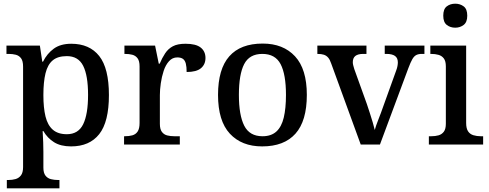

<svg xmlns="http://www.w3.org/2000/svg" viewBox="-20 -783 2651 1040"><path d="M17 237V192H26Q46 192 64 187Q82 182 93.5 167Q105 152 105 122V-422Q105 -453 94 -467.5Q83 -482 65.5 -486.5Q48 -491 27 -491H15V-536H196L209 -449H213Q235 -493 271.5 -519.5Q308 -546 366 -546Q465 -546 517.5 -479.5Q570 -413 570 -268Q570 -123 517.5 -56.5Q465 10 365 10Q309 10 273 -12.5Q237 -35 215 -73H211Q213 -44 214 -12.5Q215 19 215 40V125Q215 154 226.5 168.5Q238 183 256 187.5Q274 192 294 192H302V237ZM342 -56Q404 -56 430.5 -110Q457 -164 457 -269Q457 -374 430.5 -426.5Q404 -479 342 -479Q293 -479 265.5 -456Q238 -433 226.5 -386Q215 -339 215 -268Q215 -199 226.5 -152Q238 -105 266 -80.5Q294 -56 342 -56Z M652 0V-45H656Q679 -45 697 -50Q715 -55 725.5 -70.5Q736 -86 736 -117V-423Q736 -453 725 -467.5Q714 -482 696.5 -486.5Q679 -491 657 -491H654V-536H820L840 -438H845Q858 -469 874.5 -494Q891 -519 916.5 -532.5Q942 -546 985 -546Q1041 -546 1067 -525.5Q1093 -505 1093 -469Q1093 -434 1068.5 -413.5Q1044 -393 991 -393Q991 -421 986.5 -438.5Q982 -456 971 -464Q960 -472 940 -472Q914 -472 895.5 -451.5Q877 -431 866.5 -399Q856 -367 851 -332Q846 -297 846 -268V-112Q846 -83 857 -68.5Q868 -54 885.5 -49.5Q903 -45 925 -45H954V0Z M1400 10Q1289 10 1225 -59Q1161 -128 1161 -269Q1161 -409 1222 -478Q1283 -547 1403 -547Q1514 -547 1578 -478Q1642 -409 1642 -269Q1642 -128 1580.5 -59Q1519 10 1400 10ZM1402 -45Q1449 -45 1477 -70.5Q1505 -96 1517 -146Q1529 -196 1529 -269Q1529 -380 1500 -435.5Q1471 -491 1401 -491Q1331 -491 1302.5 -435.5Q1274 -380 1274 -269Q1274 -159 1303 -102Q1332 -45 1402 -45Z M1774 -439Q1767 -460 1757.5 -471Q1748 -482 1734.5 -486.5Q1721 -491 1699 -491V-536H1965V-491H1948Q1919 -491 1905 -480Q1891 -469 1891 -446Q1891 -438 1893.5 -428.5Q1896 -419 1899 -409L1967 -220Q1975 -196 1983.5 -170Q1992 -144 1999 -120Q2006 -96 2010 -79Q2015 -99 2029.5 -135.5Q2044 -172 2055 -204L2126 -401Q2131 -414 2133 -425.5Q2135 -437 2135 -445Q2135 -469 2119.5 -480Q2104 -491 2073 -491H2064V-536H2279V-491H2265Q2247 -491 2235 -485Q2223 -479 2213.5 -462.5Q2204 -446 2192 -414L2038 0H1934Z M2303 0V-45H2316Q2338 -45 2355.5 -50Q2373 -55 2384 -69.5Q2395 -84 2395 -113V-423Q2395 -452 2384 -466.5Q2373 -481 2355 -486Q2337 -491 2316 -491H2311V-536H2505V-117Q2505 -87 2515.5 -71.5Q2526 -56 2544.5 -50.5Q2563 -45 2584 -45H2597V0ZM2446 -633Q2419 -633 2400 -648Q2381 -663 2381 -698Q2381 -734 2400 -748.5Q2419 -763 2446 -763Q2472 -763 2491.5 -748.5Q2511 -734 2511 -698Q2511 -663 2491.5 -648Q2472 -633 2446 -633Z"/></svg>

Font: Noto Serif Khmer Medium
Style: Regular
Weight: 500
Version: Version 2.003